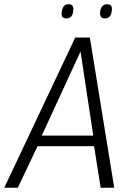

<svg xmlns="http://www.w3.org/2000/svg" viewBox="-49 -886 617 906"><path d="M-29 0 306 -709H375L490 0H426L395 -196H128L35 0ZM148 -246H391L331 -643ZM446 -799Q434 -799 428.5 -805.5Q423 -812 423 -824Q424 -844 432.5 -855Q441 -866 456 -866Q469 -866 474.5 -859.5Q480 -853 479 -840Q478 -820 469.5 -809.5Q461 -799 446 -799ZM264 -799Q252 -799 246.5 -805Q241 -811 242 -823Q243 -843 250.5 -854.5Q258 -866 275 -866Q287 -866 292.5 -859.5Q298 -853 297 -840Q296 -819 287.5 -809Q279 -799 264 -799Z"/></svg>

Font: Georama Light
Style: Italic
Weight: 300
Italic angle: -9°
Designer: Jean-Baptiste Levee
Foundry: Production Type
Version: Version 1.001